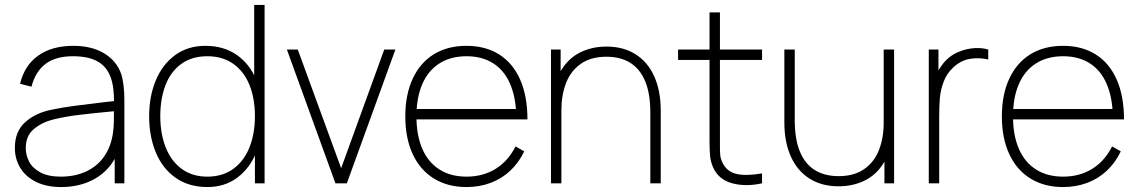

<svg xmlns="http://www.w3.org/2000/svg" viewBox="-20 -740 4597 775"><path d="M227 15Q166.5 15 124.2 -6.5Q82 -28 61 -63.8Q40 -99.5 40 -143Q40 -209 81 -246.2Q122 -283.5 187 -297Q233 -306.5 281.2 -312.8Q329.5 -319 408.5 -328.5Q422.5 -330 434.2 -331.2Q446 -332.5 455 -334L440 -324Q441.5 -389 425.8 -430.5Q410 -472 373 -492.5Q336 -513 274 -513Q206 -513 164.8 -482.8Q123.5 -452.5 107 -390L61 -402Q79 -476.5 134.5 -515.8Q190 -555 276 -555Q350 -555 400.2 -524.8Q450.5 -494.5 469 -442Q475.5 -422.5 478.8 -394.5Q482 -366.5 482 -338V0H443V-148L463 -147Q448.5 -96.5 414.8 -59.8Q381 -23 332.8 -4Q284.5 15 227 15ZM225 -27Q283 -27 328 -48Q373 -69 400.8 -109Q428.5 -149 436 -204Q439 -225 439.5 -247Q440 -269 440 -301.5V-310L462 -293L435 -290.5Q359 -283.5 301 -276.5Q243 -269.5 196 -258Q149.5 -246.5 116.8 -219.2Q84 -192 84 -142Q84 -113.5 97.8 -87.2Q111.5 -61 143.2 -44Q175 -27 225 -27Z M817 15Q742.5 15 689.5 -22Q636.5 -59 609.2 -124Q582 -189 582 -271Q582 -351.5 609 -416Q636 -480.5 687.2 -517.8Q738.5 -555 809 -555Q882.5 -555 935 -518.8Q987.5 -482.5 1014.2 -418.2Q1041 -354 1041 -271Q1041 -189.5 1014.5 -124.8Q988 -60 937.2 -22.5Q886.5 15 817 15ZM817 -27Q878.5 -27 921.8 -58.5Q965 -90 987 -145.2Q1009 -200.5 1009 -271Q1009 -342.5 987 -397Q965 -451.5 921.8 -482.2Q878.5 -513 817 -513Q754.5 -513 711.8 -482Q669 -451 648 -396.2Q627 -341.5 627 -271Q627 -200.5 648.8 -145.2Q670.5 -90 713.2 -58.5Q756 -27 817 -27ZM1009 0V-425H1006V-720H1048V0Z M1334 0 1138 -540H1182L1357 -61L1531 -540H1576L1380 0Z M1863 15Q1787 15 1731.2 -19.5Q1675.5 -54 1645.8 -118.2Q1616 -182.5 1616 -270Q1616 -358 1645.8 -422.2Q1675.5 -486.5 1731 -520.8Q1786.5 -555 1863 -555Q1940 -555 1995.2 -520Q2050.5 -485 2079.8 -418.2Q2109 -351.5 2109 -258H2064V-272Q2062 -349.5 2038.2 -403.2Q2014.5 -457 1970 -485Q1925.5 -513 1863 -513Q1799.5 -513 1754 -484.2Q1708.5 -455.5 1684.8 -401Q1661 -346.5 1661 -270Q1661 -193.5 1684.8 -139Q1708.5 -84.5 1754 -55.8Q1799.5 -27 1863 -27Q1929.5 -27 1980.2 -58.2Q2031 -89.5 2061 -149L2096 -129Q2074 -83 2039.5 -50.8Q2005 -18.5 1960.2 -1.8Q1915.5 15 1863 15ZM1643 -258V-300H2083V-258Z M2605 -286Q2605 -362 2584.2 -412Q2563.5 -462 2524 -486.5Q2484.5 -511 2428 -511Q2365 -511 2324.2 -482.2Q2283.5 -453.5 2264.8 -404.8Q2246 -356 2246 -295L2207 -294Q2207 -382.5 2236.5 -440.5Q2266 -498.5 2315.8 -525.2Q2365.5 -552 2428 -552Q2496 -552 2545.2 -521Q2594.5 -490 2620.8 -431.8Q2647 -373.5 2647 -294V0H2605ZM2204 0V-540H2243V-430H2246V0Z M3056 0Q2990 14.5 2935.5 -0.2Q2881 -15 2859 -63Q2849 -85.5 2846.5 -108.2Q2844 -131 2844 -171V-179V-690H2886V-179V-162.5Q2885.5 -130 2887.2 -113.5Q2889 -97 2897 -82Q2914.5 -47 2952.5 -38Q2990.5 -29 3056 -40ZM2717 -498V-540H3056V-498Z M3365 12Q3297 12 3247.8 -19Q3198.5 -50 3172.2 -108.2Q3146 -166.5 3146 -246V-540H3188V-254Q3188 -178 3208.8 -128Q3229.5 -78 3269 -53.5Q3308.5 -29 3365 -29Q3428 -29 3468.8 -57.8Q3509.5 -86.5 3528.2 -135.2Q3547 -184 3547 -245L3586 -246Q3586 -157.5 3556.5 -99.5Q3527 -41.5 3477.2 -14.8Q3427.5 12 3365 12ZM3550 0V-110H3547V-540H3589V0Z M3729 0V-540H3768V-411L3755 -428Q3763 -449 3775.8 -468.2Q3788.5 -487.5 3802 -500Q3823 -520.5 3853.2 -532.2Q3883.5 -544 3914.2 -545.8Q3945 -547.5 3969 -540V-500Q3930.5 -508.5 3894.2 -502.2Q3858 -496 3828 -468Q3801.5 -443.5 3789 -410.2Q3776.5 -377 3773.8 -344.5Q3771 -312 3771 -266V0Z M4271 15Q4195 15 4139.2 -19.5Q4083.5 -54 4053.8 -118.2Q4024 -182.5 4024 -270Q4024 -358 4053.8 -422.2Q4083.5 -486.5 4139 -520.8Q4194.5 -555 4271 -555Q4348 -555 4403.2 -520Q4458.5 -485 4487.8 -418.2Q4517 -351.5 4517 -258H4472V-272Q4470 -349.5 4446.2 -403.2Q4422.5 -457 4378 -485Q4333.5 -513 4271 -513Q4207.5 -513 4162 -484.2Q4116.5 -455.5 4092.8 -401Q4069 -346.5 4069 -270Q4069 -193.5 4092.8 -139Q4116.5 -84.5 4162 -55.8Q4207.5 -27 4271 -27Q4337.5 -27 4388.2 -58.2Q4439 -89.5 4469 -149L4504 -129Q4482 -83 4447.5 -50.8Q4413 -18.5 4368.2 -1.8Q4323.5 15 4271 15ZM4051 -258V-300H4491V-258Z"/></svg>

Font: Hauora
Style: Regular
Weight: 400
Designer: Wayne Shih
Foundry: WCYS
Version: Version 1.001